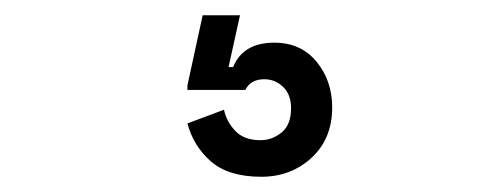

<svg xmlns="http://www.w3.org/2000/svg" viewBox="-20 -20 652 252"><path d="M323 212Q280 212 257 192Q234 172 226 142L274 124Q277 139 288.5 151.5Q300 164 322 164Q337 164 349.5 154Q362 144 362 122Q362 104 351.5 94Q341 84 327 84Q309 84 302 98H226V92L246 0H295L280 68H286Q299 36 340 36Q375 36 395.5 61Q416 86 416 121Q416 162 389 187Q362 212 323 212Z"/></svg>

Font: Space Mono
Style: Regular
Weight: 400
Monospace: yes
Designer: Colophon Foundry + Benjamin Critton
Foundry: Colophon Foundry & Benjamin Critton
Version: Version 1.003; ttfautohint (v1.8.4.7-5d5b)